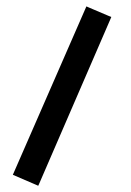

<svg xmlns="http://www.w3.org/2000/svg" viewBox="-20 -391 417 613"><path d="M264.6 -366.7 326.7 -340.3 335.4 -336.9 331.5 -327.6 106 193.4 102.1 202.1 93.3 198.2 29.8 170.9 21 167 24.9 158.2 252 -361.8 255.9 -370.6Z"/></svg>

Font: Sahel SemiBold FD
Style: SemiBold-FD
Weight: 600
Foundry: Saber Rastikerdar (saber.rastikerdar@gmail.com)
Version: Version 3.3.0